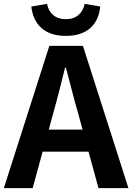

<svg xmlns="http://www.w3.org/2000/svg" viewBox="-24 -980 689 1000"><path d="M319 -793C430 -793 489 -852 498 -946L417 -960C407 -912 374 -880 319 -880C264 -880 230 -912 221 -960L139 -946C150 -852 208 -793 319 -793ZM-4 0H146L198 -190H437L489 0H645L408 -741H233ZM230 -305 252 -386C274 -463 295 -547 315 -628H319C341 -549 361 -463 384 -386L406 -305Z"/></svg>

Font: Noto Sans Mono CJK HK
Style: Bold
Weight: 700
Designer: Ryoko NISHIZUKA 西塚涼子 (kana, bopomofo & ideographs); Paul D. Hunt (Latin, Greek & Cyrillic); Sandoll Communications 산돌커뮤니
Foundry: Adobe
Version: Version 2.004;hotconv 1.0.118;makeotfexe 2.5.65603